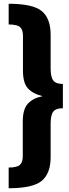

<svg xmlns="http://www.w3.org/2000/svg" viewBox="-20 -860 364 1020"><path d="M26 -840Q155 -840 202 -801Q249 -762 249 -675V-496Q249 -451 263 -432.5Q277 -414 314 -414V-285Q277 -285 263 -267Q249 -249 249 -204V-25Q249 61 202 100.5Q155 140 26 140V30Q69 30 85 16.5Q101 3 101 -30V-216Q101 -278 127 -308Q153 -338 206 -349Q152 -363 127 -392Q102 -421 102 -484V-670Q102 -703 86 -716.5Q70 -730 26 -730Z"/></svg>

Font: Fira Sans
Style: Bold
Weight: 700
Designer: bBox Type GmbH & Carrois Corporate GbR & Edenspiekermann AG
Foundry: bBox Type GmbH & Carrois Corporate GbR & Edenspiekermann AG
Version: Version 4.301;PS 004.301;hotconv 1.0.88;makeotf.lib2.5.64775